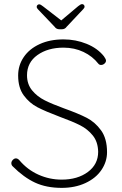

<svg xmlns="http://www.w3.org/2000/svg" viewBox="-20 -901 590 931"><path d="M41 -95Q35 -101 35 -110Q35 -118 42 -125.5Q49 -133 57 -133Q66 -133 74 -124Q113 -78 166.5 -54Q220 -30 279 -30Q356 -30 406 -67Q456 -104 456 -165Q455 -213 430 -244Q405 -275 368.5 -293.5Q332 -312 269 -335Q200 -361 161.5 -381Q123 -401 95.5 -438Q68 -475 68 -535Q68 -584 95 -624Q122 -664 172 -687Q222 -710 288 -710Q347 -710 400 -688.5Q453 -667 484 -628Q494 -614 494 -607Q494 -599 486.5 -592.5Q479 -586 470 -586Q462 -586 457 -592Q429 -628 385 -649Q341 -670 288 -670Q212 -670 161.5 -634Q111 -598 111 -536Q111 -493 135.5 -463Q160 -433 197 -414.5Q234 -396 289 -376Q359 -351 400 -330Q441 -309 470 -269Q499 -229 499 -163Q499 -117 472 -77Q445 -37 394.5 -13.5Q344 10 279 10Q205 10 150 -15.5Q95 -41 41 -95ZM390 -869Q390 -863 384 -857L303 -771Q295 -759 279 -759H269Q253 -759 245 -771L164 -856Q158 -862 158 -868Q158 -873 161.5 -876.5Q165 -880 170 -880Q177 -880 189 -870L277 -802L359 -871Q371 -881 378 -881Q383 -881 386.5 -877.5Q390 -874 390 -869Z"/></svg>

Font: Quicksand Light
Style: Regular
Weight: 300
Designer: Andrew Paglinawan
Foundry: Andrew Paglinawan
Version: Version 3.000